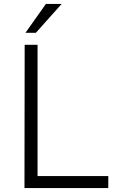

<svg xmlns="http://www.w3.org/2000/svg" viewBox="-20 -949 617 969"><path d="M104.5 -723H169.5V-60.5H526.5V0H103.5ZM211.5 -929H291L161 -783.5H108.5Z"/></svg>

Font: Public Sans ExtraLight
Style: Regular
Weight: 250
Designer: The Public Sans Project Authors: Dan O. Williams and USWDS (Libre Franklin designed by Pablo Impallari and Rodrigo Fuenz
Version: Version 1.007